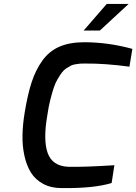

<svg xmlns="http://www.w3.org/2000/svg" viewBox="-20 -956 697 982"><path d="M408 -800 526 -936H638L491 -800ZM106 -379Q121 -471 141.5 -534.5Q162 -598 197 -646.5Q232 -695 284.5 -717.5Q337 -740 410 -740Q533 -740 657 -706L642 -615Q515 -632 416 -631Q415 -631 412 -631Q398 -631 390 -630.5Q382 -630 367 -627.5Q352 -625 343 -620.5Q334 -616 320 -607Q306 -598 296.5 -585Q287 -572 275 -552Q263 -532 254.5 -506Q246 -480 237 -444.5Q228 -409 222 -366Q200 -239 224 -173Q248 -107 328 -103Q411 -101 565 -111L551 -20Q460 8 295 6Q241 6 201 -15.5Q161 -37 138.5 -73Q116 -109 105 -159Q94 -209 95 -263.5Q96 -318 106 -379Z"/></svg>

Font: Exo
Style: DemiBoldItalic
Weight: 600
Designer: Natanael Gama
Version: Version 1